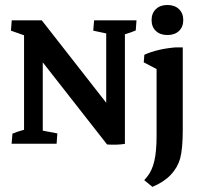

<svg xmlns="http://www.w3.org/2000/svg" viewBox="-20 -563 787 752"><path d="M25.4 0 28.8 -39.6Q46.9 -47.4 74.2 -54.7V-424.8L22.9 -442.9L25.9 -483.4H143.6L396 -160.6V-432.1L345.2 -442.9L348.6 -483.4H514.6L511.7 -443.8Q492.7 -435.5 469.2 -428.7V0.5Q439.5 5.4 399.4 2.9L147.5 -318.8V-51.3L204.6 -40.5L201.7 0ZM577.1 168.9 544.9 142.6 556.2 129.4Q575.7 105.5 584.5 67.4Q593.3 29.3 593.3 -31.2V-292.5L543 -318.8L545.4 -348.6Q597.2 -371.6 667.5 -377.4H695.8V-54.2Q695.8 20 685.5 58.1Q675.3 93.8 648.7 121.8Q622.1 149.9 577.1 168.9ZM635.7 -425.8Q607.4 -425.8 590.6 -441.7Q573.7 -457.5 573.7 -484.4Q573.7 -511.2 590.6 -527.3Q607.4 -543.5 635.7 -543.5Q664.1 -543.5 680.9 -527.3Q697.8 -511.2 697.8 -484.4Q697.8 -457.5 680.9 -441.7Q664.1 -425.8 635.7 -425.8Z"/></svg>

Font: Markazi Text SemiBold
Style: Regular
Weight: 600
Designer: Borna Izadpanah (Arabic designer), Fiona Ross (Arabic design director) and Florian Runge (Latin designer)
Foundry: Borna Izadpanah and Florian Runge
Version: Version 1.001; ttfautohint (v1.8.3)